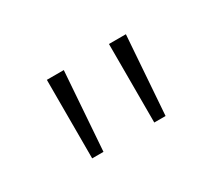

<svg xmlns="http://www.w3.org/2000/svg" viewBox="-47 -730 368 324"><g transform="rotate(-30 137.0 -567.5)"><path d="M181 -491V-644H214L203 -491ZM60 -491V-644H93L82 -491Z"/></g></svg>

Font: Kanit Thin
Style: Regular
Weight: 250
Designer: Katatrad Team
Foundry: CadsonDemak
Version: Version 2.000; ttfautohint (v1.8.3)